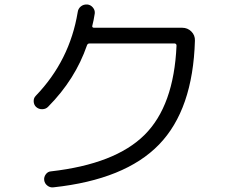

<svg xmlns="http://www.w3.org/2000/svg" viewBox="-20 -802 1040 846"><path d="M192.4 -332Q182.6 -321.3 166.5 -320.8Q150.4 -320.3 138.7 -331.1Q128.9 -340.8 128.4 -355.5Q127.9 -370.1 137.7 -379.9Q287.1 -535.2 322.3 -748Q324.2 -763.7 335.9 -773.4Q347.7 -783.2 364.3 -782.2Q378.9 -781.2 389.2 -769Q399.4 -756.8 397.5 -742.2Q392.6 -710.9 386.7 -688.5Q384.8 -680.7 393.6 -679.7H783.2Q806.6 -679.7 823.2 -663.1Q839.8 -646.5 838.9 -623Q830.1 -319.3 680.7 -165Q531.2 -10.7 215.8 23.4Q201.2 25.4 189 16.1Q176.8 6.8 174.8 -7.8Q172.9 -21.5 181.6 -33.7Q190.4 -45.9 204.1 -46.9Q487.3 -79.1 616.7 -207.5Q746.1 -335.9 757.8 -600.6Q757.8 -609.4 750 -610.4H374Q366.2 -610.4 363.3 -602.5Q311.5 -452.1 192.4 -332Z"/></svg>

Font: Rounded Mgen+ 1mn regular
Style: Regular
Weight: 400
Designer: [Source Han Sans]
Ryoko NISHIZUKA  (kana & ideographs); Paul D. Hunt (Latin, Greek & Cyrillic); Wenlong ZHANG  (bopomofo
Version: Version 1.059.20150602